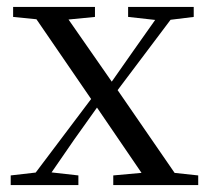

<svg xmlns="http://www.w3.org/2000/svg" viewBox="-20 -536 604 556"><path d="M11 0V-28L98 -38H118L207 -28V0ZM56 0 270 -284 291 -264H289L195 -132L104 0ZM308 0V-28L429 -39H451L554 -28V0ZM295 -241 275 -263H278L367 -390L456 -516H502ZM414 0 253 -236 61 -516H153L311 -289L510 0ZM18 -487V-516H255V-487L153 -477H118ZM351 -487V-516H541V-487L460 -477H441Z"/></svg>

Font: Noto Serif SC ExtraLight
Style: Regular
Weight: 400
Version: Version 2.002-H1;hotconv 1.1.0;makeotfexe 2.6.0